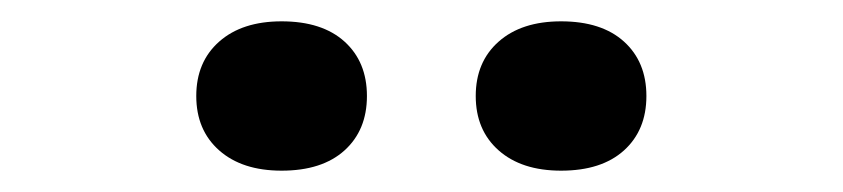

<svg xmlns="http://www.w3.org/2000/svg" viewBox="-20 -860 790 180"><path d="M244 -700Q207 -700 185.5 -719Q164 -738 164 -770Q164 -802 185.5 -821Q207 -840 244 -840Q282 -840 303 -821Q324 -802 324 -770Q324 -738 303 -719Q282 -700 244 -700ZM506 -700Q469 -700 447.5 -719Q426 -738 426 -770Q426 -802 447.5 -821Q469 -840 506 -840Q544 -840 565 -821Q586 -802 586 -770Q586 -738 565 -719Q544 -700 506 -700Z"/></svg>

Font: Martian Mono SemiExpanded
Style: Regular
Weight: 400
Width: 6
Monospace: yes
Designer: Roman Shamin
Foundry: Evil Martians
Version: Version 1.000